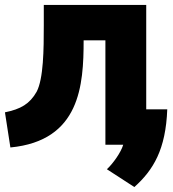

<svg xmlns="http://www.w3.org/2000/svg" viewBox="-32 -564 698 776"><path d="M394 -401H306C306 -220 292 5 10 32L-12 -110C52 -123 88 -144 116 -193C144 -246 145 -364 145 -462V-544H559V-122H644C638 40 588 123 511 192L400 120C424 98 457 52 466 21H394Z"/></svg>

Font: Repo ExtraBold
Style: Bold
Weight: 700
Designer: Stefan Peev
Foundry: Context Ltd
Version: Version 1.502